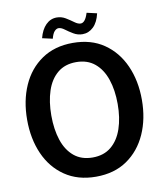

<svg xmlns="http://www.w3.org/2000/svg" viewBox="-96 -973 910 1063"><g transform="rotate(-10 358.5 -441.0)"><path d="M358 12Q256 12 183.5 -37.5Q111 -87 73.5 -172Q36 -257 36 -364Q36 -471 73.5 -556Q111 -641 183.5 -690.5Q256 -740 358 -740Q461 -740 533 -690.5Q605 -641 643 -556Q681 -471 681 -364Q681 -257 643 -172Q605 -87 533 -37.5Q461 12 358 12ZM358 -96Q421 -96 462.5 -130.5Q504 -165 524.5 -225.5Q545 -286 545 -364Q545 -442 524.5 -502.5Q504 -563 462.5 -597.5Q421 -632 358 -632Q295 -632 253.5 -597.5Q212 -563 192 -502.5Q172 -442 172 -364Q172 -286 192 -225.5Q212 -165 253.5 -130.5Q295 -96 358 -96ZM463 -891 520 -878Q509 -829 482.5 -803.5Q456 -778 421 -778Q394 -778 370.5 -792Q347 -806 328.5 -820Q310 -834 295 -834Q283 -834 272 -822Q261 -810 254 -782L196 -795Q208 -842 234 -868Q260 -894 295 -894Q322 -894 345 -880Q368 -866 387 -852Q406 -838 421 -838Q447 -838 463 -891Z"/></g></svg>

Font: Murecho Medium
Style: Regular
Weight: 500
Designer: Neil Summerour
Foundry: Positype
Version: Version 1.010; ttfautohint (v1.8.3)